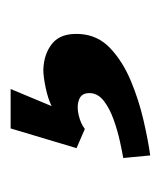

<svg xmlns="http://www.w3.org/2000/svg" viewBox="10 -60 309 370"><g transform="rotate(-90 165.0 124.5)"><path d="M50 259 45 207Q57 205 77.5 200.5Q98 196 119 188.5Q140 181 154.5 170Q169 159 170 144Q171 127 158 122Q145 117 128 121Q111 125 101 133L64 117L102 -10H178L145 69Q159 62 180.5 57.5Q202 53 215 53Q246 54 266 70.5Q286 87 284 123Q282 158 256.5 182Q231 206 194 221.5Q157 237 118 246Q79 255 50 259Z"/></g></svg>

Font: Lora
Style: Bold Italic
Weight: 700
Italic angle: -3°
Designer: Olga Karpushina, Alexei Vanyashin (Cyrillic)
Foundry: Cyreal
Version: Version 3.004